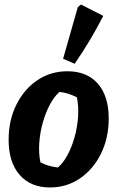

<svg xmlns="http://www.w3.org/2000/svg" viewBox="-20 -814 517 846"><path d="M200 12Q115 12 66.5 -43.5Q18 -99 18 -198Q18 -284 52 -352.5Q86 -421 144.5 -460.5Q203 -500 277 -500Q363 -500 411 -445.5Q459 -391 459 -292Q459 -206 425 -137Q391 -68 332.5 -28Q274 12 200 12ZM235 -76Q258 -95 277 -130Q296 -165 308.5 -209.5Q321 -254 324 -299.5Q327 -345 319 -385Q281 -405 242 -409Q219 -389 200 -353.5Q181 -318 168.5 -273.5Q156 -229 153 -183.5Q150 -138 158 -99Q191 -81 235 -76ZM309 -533 258 -555 323 -783 337 -794 435 -744Q380 -636 309 -533Z"/></svg>

Font: Piazzolla
Style: Bold Italic
Weight: 700
Italic angle: -11.3°
Designer: Juan Pablo del Peral
Foundry: Huerta Tipografica
Version: Version 1.330